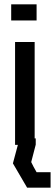

<svg xmlns="http://www.w3.org/2000/svg" viewBox="-20 -673 255 892"><path d="M150 -578H32V-653H150ZM215 127V199H106L40 86L63 0H50V-478H141V-30H146V-1L125 80L136 102L150 127Z"/></svg>

Font: Turret Road ExtraBold
Style: Regular
Weight: 800
Designer: Noponies
Foundry: Noponies
Version: Version 1.001; ttfautohint (v1.8)